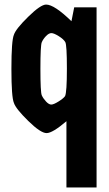

<svg xmlns="http://www.w3.org/2000/svg" viewBox="-20 -571 478 841"><path d="M182 -551Q218 -551 293 -478L305 -539H403V250H271V-40Q210 12 184 12Q158 12 103.5 -41.5Q49 -95 41 -120Q30 -145 30 -269.5Q30 -394 41 -419Q49 -444 103.5 -497.5Q158 -551 182 -551ZM265 -150Q273 -167 273 -270.5Q273 -374 266 -386.5Q259 -399 237.5 -412.5Q216 -426 205 -426Q194 -426 181.5 -413Q169 -400 163 -386Q157 -372 157 -269.5Q157 -167 163 -153.5Q169 -140 181.5 -126.5Q194 -113 204.5 -113Q215 -113 236.5 -126.5Q258 -140 265 -150Z"/></svg>

Font: Germania One
Style: Regular
Weight: 400
Designer: John Vargas Beltran
Foundry: John Vargas Beltran
Version: Version 1.001